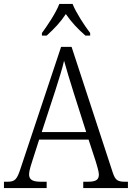

<svg xmlns="http://www.w3.org/2000/svg" viewBox="-21 -951 667 971"><path d="M191 -784V-771H215C254 -806 285 -839 312 -880C340 -839 371 -806 411 -771H435V-784C406 -822 364 -886 346 -931H279C262 -886 219 -822 191 -784ZM-1 0H215V-32H184C140 -32 126 -45 126 -70C126 -87 137 -121 143 -139L177 -245H427L464 -132C469 -114 479 -84 479 -69C479 -44 467 -32 425 -32H400V0H626V-32H612C573 -32 562 -40 549 -79L341 -714H288L84 -102C65 -43 55 -32 17 -32H-1ZM190 -283 259 -494C276 -548 295 -606 303 -644C314 -603 332 -545 351 -484L415 -283Z"/></svg>

Font: Noto Serif Devanagari SemiCondensed Light
Style: Regular
Weight: 300
Width: 4
Designer: Universal Thirst, Indian Type Foundry and the Monotype Design Team
Foundry: Monotype Imaging Inc.
Version: Version 2.004